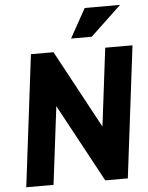

<svg xmlns="http://www.w3.org/2000/svg" viewBox="-60 -968 785 1017"><g transform="rotate(-5 332.0 -459.5)"><path d="M429 -919H617L453 -764H343ZM38 0 124 -700H244L468 -285L519 -700H664L578 0H458L234 -414L183 0Z"/></g></svg>

Font: Haskoy ExtraBold
Style: Italic
Weight: 800
Designer: Ertekin Erdin
Foundry: Ertekin Erdin
Version: Version 2.000; ttfautohint (v1.8.4.7-5d5b)